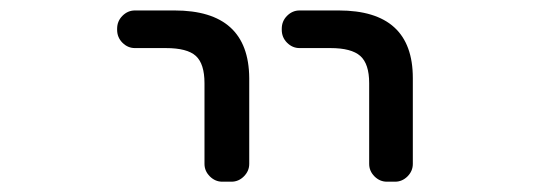

<svg xmlns="http://www.w3.org/2000/svg" viewBox="-20 -567 1040 369"><path d="M239.3 -474.6Q225.6 -474.6 215.3 -484.9Q205.1 -495.1 205.1 -509.8V-511.7Q205.1 -526.4 215.3 -536.6Q225.6 -546.9 239.3 -546.9H315.4Q458 -546.9 459 -417V-252Q459 -238.3 448.7 -228Q438.5 -217.8 424.8 -217.8H407.2Q393.6 -217.8 383.3 -228Q373 -238.3 373 -252V-407.2Q373 -444.3 356.4 -459.5Q339.8 -474.6 298.8 -474.6ZM555.7 -474.6Q542 -474.6 531.7 -484.9Q521.5 -495.1 521.5 -509.8V-511.7Q521.5 -526.4 531.7 -536.6Q542 -546.9 555.7 -546.9H630.9Q773.4 -546.9 773.4 -417V-252Q773.4 -238.3 763.2 -228Q752.9 -217.8 739.3 -217.8H723.6Q710 -217.8 699.7 -228Q689.5 -238.3 689.5 -252V-407.2Q689.5 -444.3 672.4 -459.5Q655.3 -474.6 615.2 -474.6Z"/></svg>

Font: Rounded-L Mgen+ 2m regular
Style: Regular
Weight: 400
Designer: [Source Han Sans]
Ryoko NISHIZUKA  (kana & ideographs); Paul D. Hunt (Latin, Greek & Cyrillic); Wenlong ZHANG  (bopomofo
Version: Version 1.059.20150602